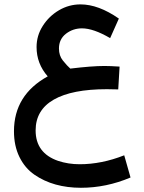

<svg xmlns="http://www.w3.org/2000/svg" viewBox="-20 -535 669 892"><path d="M535.6 -225.6 529.3 -119.6Q512.7 -120.6 476.6 -120.6Q314.5 -120.6 230 -72.3Q145.5 -23.9 145.5 70.8Q145.5 176.3 250 212.4Q296.9 228 350.1 228Q452.1 228 557.1 186.5L586.4 289.6Q473.6 337.4 356 337.4Q293 337.4 238.5 322.3Q184.1 307.1 139.9 276.6Q95.7 246.1 70.3 194.3Q44.9 142.6 44.9 74.7Q44.9 -93.8 201.7 -180.2Q149.9 -239.3 149.9 -316.4Q149.9 -369.6 178.7 -414.6Q207.5 -460 253.9 -487.3Q300.3 -514.6 354 -514.6Q437.5 -514.6 532.2 -448.7L491.7 -357.9Q414.1 -403.3 360.8 -403.3Q319.3 -403.3 286.6 -378.4Q253.9 -353 253.9 -309.6Q253.9 -276.4 272 -253.9Q292 -229 306.6 -216.3Q406.7 -228.5 465.3 -228.5Q491.2 -228.5 535.6 -225.6Z"/></svg>

Font: Vazirmatn UI FD NL Medium
Style: Regular
Weight: 500
Designer: Saber Rastikerdar
Foundry: Saber Rastikerdar
Version: Version 33.003